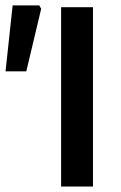

<svg xmlns="http://www.w3.org/2000/svg" viewBox="-28 -680 441 700"><path d="M194.8 0V-653.8H311V0ZM-7.8 -419.9 18.1 -660.2H115.2L122.1 -647.9L67.9 -419.9Z"/></svg>

Font: Source Sans 3 Semibold
Style: Regular
Weight: 600
Designer: Paul D. Hunt
Foundry: Adobe
Version: Version 3.052;hotconv 1.1.0;makeotfexe 2.6.0